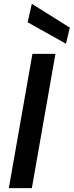

<svg xmlns="http://www.w3.org/2000/svg" viewBox="-20 -981 384 1001"><path d="M26 0 149 -700H269L146 0ZM324 -753 124 -865 146 -961 344 -837Z"/></svg>

Font: DM Sans 20pt SemiBold
Style: Italic
Weight: 600
Italic angle: -10°
Version: Version 4.004;gftools[0.9.30]